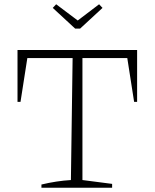

<svg xmlns="http://www.w3.org/2000/svg" viewBox="-20 -879 724 899"><path d="M622 -645V-402H608L576 -607H366V-36L505 -18V0H174V-15Q245 -32 312 -36L320 -607H108L76 -402H62V-645ZM332 -745 227 -842 243 -859 344 -783 444 -859 460 -842 355 -745Z"/></svg>

Font: Piazzolla SC ExtraLight
Style: Regular
Weight: 200
Designer: Juan Pablo del Peral
Foundry: Huerta Tipografica
Version: Version 1.330